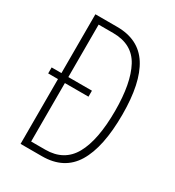

<svg xmlns="http://www.w3.org/2000/svg" viewBox="-173 -815 833 916"><g transform="rotate(30 243.5 -357.0)"><path d="M202 -714Q321 -714 377 -626Q433 -538 433 -364Q433 -184 377 -92Q321 0 200 0H82V-357H28V-390H82V-714ZM200 -679H120V-390H250V-357H120V-35H198Q301 -35 347.5 -118Q394 -201 394 -362Q394 -514 350 -596.5Q306 -679 200 -679Z"/></g></svg>

Font: Noto Sans Lao Looped ExtraCondensed ExtraLight
Style: Regular
Weight: 200
Width: 2
Designer: Mark Frömberg, Ben Mitchell
Foundry: The Fontpad Ltd
Version: Version 1.002; ttfautohint (v1.8.4.7-5d5b)